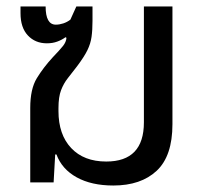

<svg xmlns="http://www.w3.org/2000/svg" viewBox="-20 -568 638 598"><path d="M333 9.8Q265.1 9.8 219 -15.6Q172.9 -41 155.8 -86.9H151.9L147 0H74.2V-231.9Q74.2 -291 94.7 -324.5Q115.2 -357.9 144 -389.2Q166 -412.1 176 -424.6Q186 -437 187 -450.2L184.1 -452.1Q172.9 -443.8 158.4 -438.5Q144 -433.1 126 -433.1Q89.8 -433.1 66.9 -457.5Q43.9 -481.9 43.9 -526.9V-547.9H122.1Q122.1 -491.2 153.8 -491.2Q165 -491.2 177 -495.1Q189 -499 199.2 -506.8L217.8 -547.9H268.1V-502.9Q268.1 -474.1 265.1 -453.1Q262.2 -432.1 252.2 -411.6Q242.2 -391.1 220.2 -361.8Q204.1 -340.8 191.2 -324.5Q178.2 -308.1 170.2 -287.1Q162.1 -266.1 162.1 -231V-222.2Q162.1 -148.9 201.7 -106.9Q241.2 -64.9 311 -64.9Q428.2 -64.9 428.2 -187V-547.9H517.1V-181.2Q517.1 -82 468 -36.1Q418.9 9.8 333 9.8Z"/></svg>

Font: Kurinto Seri
Style: Regular
Weight: 400
Designer: Kurinto was developed by Clint Goss from a range of fonts that are compatible with the SIL Open Font License Version 1.1
Foundry: Clinton F. Goss
Version: Version 2.196; July 25, 2020